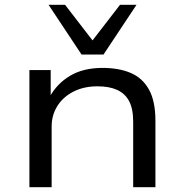

<svg xmlns="http://www.w3.org/2000/svg" viewBox="-20 -783 771 803"><path d="M103 0V-490H192V-378H188Q218 -433 273 -466Q328 -499 409 -499Q477 -499 526.5 -478Q576 -457 603 -408.5Q630 -360 630 -278V0H537V-274Q537 -328 520 -360Q503 -392 470 -407Q437 -422 388 -422Q330 -422 286.5 -399.5Q243 -377 219.5 -339Q196 -301 196 -254V0ZM321 -555 183 -763H252L367 -614L482 -763H551L413 -555Z"/></svg>

Font: Nunito Sans 10pt Expanded
Style: Regular
Weight: 400
Width: 7
Designer: Vernon Adams
Foundry: Vernon Adams
Version: Version 3.101;gftools[0.9.27]